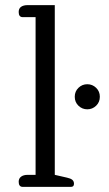

<svg xmlns="http://www.w3.org/2000/svg" viewBox="-20 -730 425 750"><path d="M53 -20Q53 -33 62.5 -40Q72 -47 88 -47H119V-663H69Q53 -663 53 -683Q53 -697 62.5 -703.5Q72 -710 88 -710H194V-47L242 -36Q256 -33 262.5 -27.5Q269 -22 269 -12Q269 0 257 0H69Q53 0 53 -20ZM272 -352Q272 -373 286.5 -387Q301 -401 321 -401Q341 -401 355.5 -387Q370 -373 370 -352Q370 -331 355.5 -317Q341 -303 321 -303Q301 -303 286.5 -317Q272 -331 272 -352Z"/></svg>

Font: Maitree
Style: Regular
Weight: 400
Designer: CadsonDemak Team
Foundry: CadsonDemak
Version: Version 1.000